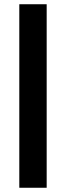

<svg xmlns="http://www.w3.org/2000/svg" viewBox="-20 -756 311 905"><path d="M200 129H71V-736H200Z"/></svg>

Font: Wix Madefor Text
Style: Bold
Weight: 700
Designer: Dalton Maag Ltd
Foundry: Dalton Maag Ltd
Version: Version 3.100